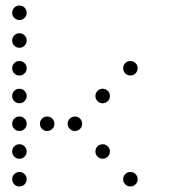

<svg xmlns="http://www.w3.org/2000/svg" viewBox="-20 -696 640 692"><path d="M49 -676Q39 -676 31.5 -668.5Q24 -661 24 -651V-649Q24 -639 31.5 -631.5Q39 -624 49 -624H51Q61 -624 68.5 -631.5Q76 -639 76 -649V-651Q76 -661 68.5 -668.5Q61 -676 51 -676ZM49 -576Q39 -576 31.5 -568.5Q24 -561 24 -551V-549Q24 -539 31.5 -531.5Q39 -524 49 -524H51Q61 -524 68.5 -531.5Q76 -539 76 -549V-551Q76 -561 68.5 -568.5Q61 -576 51 -576ZM49 -476Q39 -476 31.5 -468.5Q24 -461 24 -451V-449Q24 -439 31.5 -431.5Q39 -424 49 -424H51Q61 -424 68.5 -431.5Q76 -439 76 -449V-451Q76 -461 68.5 -468.5Q61 -476 51 -476ZM449 -476Q439 -476 431.5 -468.5Q424 -461 424 -451V-449Q424 -439 431.5 -431.5Q439 -424 449 -424H451Q461 -424 468.5 -431.5Q476 -439 476 -449V-451Q476 -461 468.5 -468.5Q461 -476 451 -476ZM49 -376Q39 -376 31.5 -368.5Q24 -361 24 -351V-349Q24 -339 31.5 -331.5Q39 -324 49 -324H51Q61 -324 68.5 -331.5Q76 -339 76 -349V-351Q76 -361 68.5 -368.5Q61 -376 51 -376ZM349 -376Q339 -376 331.5 -368.5Q324 -361 324 -351V-349Q324 -339 331.5 -331.5Q339 -324 349 -324H351Q361 -324 368.5 -331.5Q376 -339 376 -349V-351Q376 -361 368.5 -368.5Q361 -376 351 -376ZM49 -276Q39 -276 31.5 -268.5Q24 -261 24 -251V-249Q24 -239 31.5 -231.5Q39 -224 49 -224H51Q61 -224 68.5 -231.5Q76 -239 76 -249V-251Q76 -261 68.5 -268.5Q61 -276 51 -276ZM149 -276Q139 -276 131.5 -268.5Q124 -261 124 -251V-249Q124 -239 131.5 -231.5Q139 -224 149 -224H151Q161 -224 168.5 -231.5Q176 -239 176 -249V-251Q176 -261 168.5 -268.5Q161 -276 151 -276ZM249 -276Q239 -276 231.5 -268.5Q224 -261 224 -251V-249Q224 -239 231.5 -231.5Q239 -224 249 -224H251Q261 -224 268.5 -231.5Q276 -239 276 -249V-251Q276 -261 268.5 -268.5Q261 -276 251 -276ZM49 -176Q39 -176 31.5 -168.5Q24 -161 24 -151V-149Q24 -139 31.5 -131.5Q39 -124 49 -124H51Q61 -124 68.5 -131.5Q76 -139 76 -149V-151Q76 -161 68.5 -168.5Q61 -176 51 -176ZM349 -176Q339 -176 331.5 -168.5Q324 -161 324 -151V-149Q324 -139 331.5 -131.5Q339 -124 349 -124H351Q361 -124 368.5 -131.5Q376 -139 376 -149V-151Q376 -161 368.5 -168.5Q361 -176 351 -176ZM49 -76Q39 -76 31.5 -68.5Q24 -61 24 -51V-49Q24 -39 31.5 -31.5Q39 -24 49 -24H51Q61 -24 68.5 -31.5Q76 -39 76 -49V-51Q76 -61 68.5 -68.5Q61 -76 51 -76ZM449 -76Q439 -76 431.5 -68.5Q424 -61 424 -51V-49Q424 -39 431.5 -31.5Q439 -24 449 -24H451Q461 -24 468.5 -31.5Q476 -39 476 -49V-51Q476 -61 468.5 -68.5Q461 -76 451 -76Z"/></svg>

Font: Doto Rounded
Style: Regular
Weight: 400
Monospace: yes
Version: Version 1.000